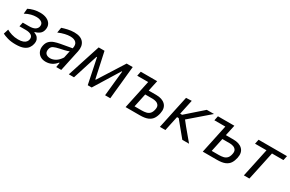

<svg xmlns="http://www.w3.org/2000/svg" viewBox="110 -1495 3759 2492"><g transform="rotate(30 1989.0 -249.0)"><path d="M199.5 10Q130 10 78 -5.5Q26 -21 0 -35.5L23 -108.5Q53 -90.5 98.8 -76.2Q144.5 -62 195.5 -62Q242.5 -62 270.2 -72.8Q298 -83.5 311.2 -100.2Q324.5 -117 328 -135Q337 -177 307.8 -198.2Q278.5 -219.5 222.5 -219.5H128L141.5 -282H233.5Q293 -282 323 -300.2Q353 -318.5 360 -350Q368.5 -392.5 338.2 -413.8Q308 -435 257 -435Q222.5 -435 182 -425Q141.5 -415 94 -389L101 -466.5Q133.5 -484 179.2 -495.8Q225 -507.5 274.5 -507.5Q333 -507.5 374.2 -488Q415.5 -468.5 434.2 -434Q453 -399.5 444 -353.5Q435.5 -309 404.8 -285.8Q374 -262.5 337 -254L335 -246Q353 -241 373.5 -226.8Q394 -212.5 405.5 -185.5Q417 -158.5 408 -116Q401.5 -84.5 381.2 -55.5Q361 -26.5 318 -8.2Q275 10 199.5 10Z M651 10Q601.5 10 568 -12.2Q534.5 -34.5 520.5 -72Q506.5 -109.5 516.5 -155Q526.5 -201.5 553.8 -227.5Q581 -253.5 618.8 -266.5Q656.5 -279.5 698 -287L869.5 -317.5Q883.5 -377.5 855 -406.8Q826.5 -436 765.5 -436Q731.5 -436 688 -426Q644.5 -416 593 -394.5L606.5 -473Q640.5 -485 689.2 -496.2Q738 -507.5 785.5 -507.5Q884 -507.5 925.8 -455.2Q967.5 -403 949 -317Q944 -294.5 938.2 -268.2Q932.5 -242 926 -210.5L913 -150.5Q906 -117.5 898.2 -80.5Q890.5 -43.5 881 0H805.5L817 -68H809Q746 10 651 10ZM679.5 -58.5Q719 -58.5 759 -82.2Q799 -106 832.5 -158L855.5 -264.5Q846.5 -260 832.5 -255.2Q818.5 -250.5 792 -243.8Q765.5 -237 718.5 -227.5Q674 -218.5 641.2 -203.2Q608.5 -188 600.5 -149Q591.5 -104 614.5 -81.2Q637.5 -58.5 679.5 -58.5Z M994.5 0Q1012.5 -54.5 1029.5 -107Q1046.5 -159.5 1063 -211.5L1085 -279Q1102.5 -333 1120.2 -387.8Q1138 -442.5 1155.5 -496H1243Q1253.5 -448 1264 -399.2Q1274.5 -350.5 1285 -302.5L1325.5 -114.5H1333L1452 -302Q1483 -351 1513.8 -399.8Q1544.5 -448.5 1575 -496H1666Q1660.5 -443.5 1654.8 -387.2Q1649 -331 1644 -277.5L1637 -208.5Q1631.5 -157.5 1626.2 -105Q1621 -52.5 1616 0H1538Q1544 -57 1550 -115.2Q1556 -173.5 1561.5 -230L1577 -376.5H1569.5L1473 -220.5Q1439 -165.5 1405.2 -110.5Q1371.5 -55.5 1337 0H1278Q1266.5 -55 1255 -110.5Q1243.5 -166 1232.5 -220L1200 -376.5H1192.5L1146 -232Q1127.5 -173.5 1109 -115.5Q1090.5 -57.5 1072 0Z M1845.5 0Q1857 -54.5 1868 -106Q1879 -157.5 1892 -218.5L1902.5 -268Q1912.5 -314.5 1920.5 -353Q1928.5 -391.5 1936.5 -428H1772.5L1786.5 -496H2032.5Q2023.5 -454.5 2015.2 -415.8Q2007 -377 1998 -335.5H2110.5Q2202 -335.5 2248.5 -288.8Q2295 -242 2277 -157Q2267 -108.5 2244.8 -73.5Q2222.5 -38.5 2178.5 -19.2Q2134.5 0 2058 0ZM1941 -66.5H2047Q2084 -66.5 2114.2 -73.5Q2144.5 -80.5 2165.2 -101.5Q2186 -122.5 2195 -165Q2204.5 -207 2189.2 -229.5Q2174 -252 2147.5 -260.5Q2121 -269 2095.5 -269H1984Q1972.5 -214 1962.5 -167Q1952.5 -120 1941 -66.5Z M2359 0Q2370.5 -55 2381.5 -106Q2392.5 -157 2405.5 -219L2416.5 -271Q2430.5 -336 2441.8 -388.5Q2453 -441 2465 -496L2548.5 -499.5Q2525.5 -392.5 2501.5 -280H2530.5L2616.5 -356Q2656.5 -391 2696.5 -426.2Q2736.5 -461.5 2776 -496H2884Q2833.5 -452.5 2782.8 -408.8Q2732 -365 2681 -321L2594 -246L2650 -175.5Q2687 -131.5 2723.5 -87.5Q2760 -43.5 2796.5 0H2695.5Q2667.5 -34 2639.5 -68Q2611.5 -102 2583.5 -136L2514 -221H2489L2485.5 -205.5Q2473.5 -149.5 2463 -101Q2452.5 -52.5 2441.5 0Z M3002 0Q3013.5 -54.5 3024.5 -106Q3035.5 -157.5 3048.5 -218.5L3059 -268Q3069 -314.5 3077 -353Q3085 -391.5 3093 -428H2929L2943 -496H3189Q3180 -454.5 3171.8 -415.8Q3163.5 -377 3154.5 -335.5H3267Q3358.5 -335.5 3405 -288.8Q3451.5 -242 3433.5 -157Q3423.5 -108.5 3401.2 -73.5Q3379 -38.5 3335 -19.2Q3291 0 3214.5 0ZM3097.5 -66.5H3203.5Q3240.5 -66.5 3270.8 -73.5Q3301 -80.5 3321.8 -101.5Q3342.5 -122.5 3351.5 -165Q3361 -207 3345.8 -229.5Q3330.5 -252 3304 -260.5Q3277.5 -269 3252 -269H3140.5Q3129 -214 3119 -167Q3109 -120 3097.5 -66.5Z M3618 0Q3630 -55.5 3641 -106.8Q3652 -158 3665 -219L3675.5 -268.5Q3685.5 -315.5 3693.5 -353.5Q3701.5 -391.5 3709.5 -428.5H3538L3552 -496H3978L3963.5 -428.5H3792Q3784 -391.5 3776 -353.5Q3768 -315.5 3758 -268.5L3747.5 -219Q3734.5 -158 3723.5 -106.8Q3712.5 -55.5 3700.5 0Z"/></g></svg>

Font: Commissioner
Style: Italic
Weight: 400
Italic angle: -12°
Designer: Kostas Bartsokas
Foundry: Kostas Bartsokas
Version: Version 1.000; ttfautohint (v1.8.3)